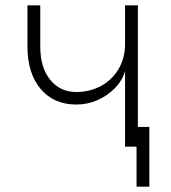

<svg xmlns="http://www.w3.org/2000/svg" viewBox="-20 -550 640 720"><path d="M449 0V-283Q438 -247 410.5 -219Q383 -191 345.5 -174.5Q308 -158 266 -158Q182 -158 132.5 -216.5Q83 -275 83 -375V-530H131V-375Q131 -297 168 -251Q205 -205 266 -205Q317 -205 358.5 -227.5Q400 -250 424.5 -291Q449 -332 449 -385V-530H497V-74H540V150H492V0Z"/></svg>

Font: Geist Mono UltraLight
Style: Regular
Weight: 200
Monospace: yes
Designer: Basement.studio, Andrés Briganti, Mateo Zaragoza
Foundry: Basement.studio, Vercel, Andrés Briganti, Guido Ferreyra, Mateo Zaragoza
Version: Version 1.400; ttfautohint (v1.8.4.7-5d5b)